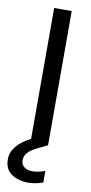

<svg xmlns="http://www.w3.org/2000/svg" viewBox="-121 -737 467 981"><g transform="rotate(10 112.0 -246.0)"><path d="M177 191Q137 205 100 205Q49 205 13.5 180.5Q-22 156 -22 105Q-22 33 77 -18V-697H168V0H166L113 26Q53 55 53 96Q53 119 69 131.5Q85 144 112 144Q140 144 177 131Z"/></g></svg>

Font: SVN-Poppins
Style: Regular
Weight: 400
Designer: Ninad Kale (Devanagari), Jonny Pinhorn (Latin)
Foundry: Indian Type Foundry
Version: Version 3.002 2017